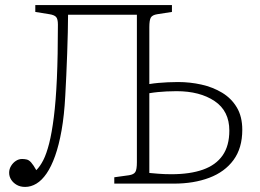

<svg xmlns="http://www.w3.org/2000/svg" viewBox="-20 -723 1024 756"><path d="M79 13Q60 13 46 5Q32 -3 24 -15.5Q16 -28 16 -43Q16 -57 23.5 -69.5Q31 -82 42.5 -89.5Q54 -97 67 -97Q76 -97 85 -95Q94 -93 102.5 -83.5Q111 -74 123 -53Q138 -68 150.5 -92.5Q163 -117 173.5 -158Q184 -199 192 -262Q200 -325 204 -414.5Q208 -504 208 -626Q208 -648 201 -656Q194 -664 175 -667L119 -676V-703H657V-676L599 -667Q580 -664 574 -654Q568 -644 568 -616V-392Q586 -395 603.5 -396.5Q621 -398 640.5 -399Q660 -400 681 -400Q728 -400 773 -390Q818 -380 854.5 -358Q891 -336 912.5 -300Q934 -264 934 -212Q934 -140 899.5 -93Q865 -46 804 -23Q743 0 665 0H430V-25L488 -33Q507 -36 513 -46Q519 -56 519 -84V-665H248Q248 -636 247 -596Q246 -556 244.5 -512Q243 -468 241 -425Q239 -382 237 -346Q233 -269 222.5 -210Q212 -151 197 -109Q182 -67 163.5 -40Q145 -13 123.5 0Q102 13 79 13ZM568 -42Q578 -41 602.5 -39Q627 -37 655 -37Q728 -37 779 -55Q830 -73 856.5 -111Q883 -149 883 -209Q883 -286 825 -325Q767 -364 675 -364Q654 -364 636 -363Q618 -362 602 -360.5Q586 -359 568 -356Z"/></svg>

Font: Literata 18pt ExtraLight
Style: Regular
Weight: 250
Designer: Latin by Veronika Burian and Jose Scaglione. Greek by Irene Vlachou. Cyrillic by Vera Evstafieva.
Foundry: TypeTogether
Version: Version 3.103;gftools[0.9.29]